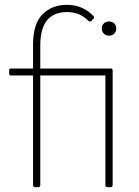

<svg xmlns="http://www.w3.org/2000/svg" viewBox="-20 -776 575 796"><path d="M439 0H425Q418 0 417 -8V-463H147V-8Q147 -1 139 0H125Q118 0 117 -8V-463H26Q19 -463 18 -471V-484Q18 -492 26 -492H117V-591Q117 -677 156 -716.5Q195 -756 258 -756Q323 -756 368 -709Q370 -707 370 -701Q369 -699 359 -689Q357 -687 352 -687Q349 -687 347 -689Q312 -726 258 -726Q147 -726 147 -588V-492H439Q447 -492 447 -484V-8Q447 -1 439 0ZM432 -628Q419 -628 410.5 -636.5Q402 -645 402 -658Q402 -671 410.5 -679Q419 -687 432 -687Q445 -687 453.5 -679Q462 -671 462 -658Q462 -645 453.5 -636.5Q445 -628 432 -628Z"/></svg>

Font: YamahaIndonesia935. App Thin
Style: Regular
Weight: 100
Designer: Dalton Maag Ltd
Foundry: Dalton Maag Ltd
Version: Version 1.002